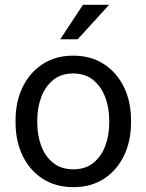

<svg xmlns="http://www.w3.org/2000/svg" viewBox="-20 -770 610 800"><path d="M44.9 -258.3V-269.5Q44.9 -346.2 74.2 -406.7Q103.5 -467.3 157.2 -502.7Q210.9 -538.1 284.7 -538.1Q359.4 -538.1 413.3 -502.7Q467.3 -467.3 496.6 -406.7Q525.9 -346.2 525.9 -269.5V-258.3Q525.9 -182.1 496.6 -121.3Q467.3 -60.5 413.6 -25.4Q359.9 9.8 285.6 9.8Q211.4 9.8 157.5 -25.4Q103.5 -60.5 74.2 -121.3Q44.9 -182.1 44.9 -258.3ZM135.3 -269.5V-258.3Q135.3 -206.1 151.9 -161.9Q168.5 -117.7 201.9 -91.1Q235.4 -64.5 285.6 -64.5Q335.4 -64.5 368.7 -91.1Q401.9 -117.7 418.5 -161.9Q435.1 -206.1 435.1 -258.3V-269.5Q435.1 -321.3 418.2 -365.5Q401.4 -409.7 368.2 -436.8Q335 -463.9 284.7 -463.9Q234.9 -463.9 201.7 -436.8Q168.5 -409.7 151.9 -365.5Q135.3 -321.3 135.3 -269.5ZM231 -606.4 325.7 -750H434.6L303.7 -606.4Z"/></svg>

Font: Vazirmatn RD
Style: Regular
Weight: 400
Designer: Saber Rastikerdar
Foundry: Saber Rastikerdar
Version: Version 32.102